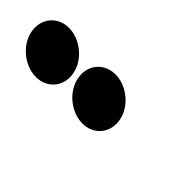

<svg xmlns="http://www.w3.org/2000/svg" viewBox="-99 -868 508 508"><g transform="rotate(45 155.0 -614.0)"><path d="M-86 -614C-78 -571 -35 -537 7 -537C49 -537 78 -571 70 -614C62 -657 19 -691 -23 -691C-65 -691 -94 -657 -86 -614ZM88 -614C96 -571 139 -537 181 -537C223 -537 252 -571 244 -614C236 -657 193 -691 151 -691C109 -691 80 -657 88 -614Z"/></g></svg>

Font: Charger EcoBlack
Style: OpObl
Weight: 1000
Designer: Jasper
Foundry: Cannot Into Space Fonts
Version: Version 1.1